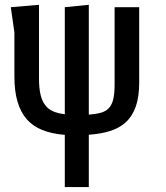

<svg xmlns="http://www.w3.org/2000/svg" viewBox="-20 -780 690 800"><path d="M350 -760V-302.5Q380.5 -304.5 401.2 -310.5Q422 -316.5 434.5 -330.5Q447 -344.5 452.2 -367.8Q457.5 -391 457.5 -427V-750H560V-436.5Q560 -377 546 -336.8Q532 -296.5 505 -271.5Q478 -246.5 439 -234.2Q400 -222 350 -218.5V-0.5H250V-218Q196 -222.5 156.5 -238.2Q117 -254 91.2 -283.5Q65.5 -313 52.8 -357Q40 -401 40 -461.5V-645L25 -750L142.5 -760V-452Q142.5 -413 148.8 -386.2Q155 -359.5 168 -342.2Q181 -325 201.2 -316.2Q221.5 -307.5 250 -304V-750Z"/></svg>

Font: B612 Mono
Style: Regular
Weight: 400
Version: Version 1.005